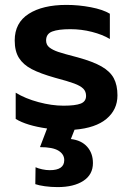

<svg xmlns="http://www.w3.org/2000/svg" viewBox="-20 -515 539 783"><path d="M284 14 269 52Q312 57 335.5 83.5Q359 110 359 150Q359 197 320 222.5Q281 248 215 248Q188 248 163 244.5Q138 241 124 236L125 167Q136 172 152 175.5Q168 179 183 179Q242 179 242 138Q242 114 218.5 99.5Q195 85 143 85L172 9Q88 -3 44 -30V-137Q83 -113 137 -98.5Q191 -84 239 -84Q287 -84 309 -92.5Q331 -101 331 -124Q331 -142 319.5 -153.5Q308 -165 282.5 -174.5Q257 -184 204 -198Q144 -215 109.5 -233Q75 -251 57.5 -278.5Q40 -306 40 -350Q40 -422 97 -458.5Q154 -495 251 -495Q301 -495 350.5 -485.5Q400 -476 428 -459V-356Q398 -374 355 -385Q312 -396 267 -396Q218 -396 193 -386.5Q168 -377 168 -350Q168 -332 181.5 -321.5Q195 -311 217 -303.5Q239 -296 297 -281Q359 -264 394 -244Q429 -224 444 -196Q459 -168 459 -126Q459 -68 414.5 -30.5Q370 7 284 14Z"/></svg>

Font: Prompt Medium
Style: Regular
Weight: 500
Designer: Katatrad Team
Foundry: CadsonDemak
Version: Version 1.001